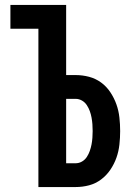

<svg xmlns="http://www.w3.org/2000/svg" viewBox="-20 -755 540 775"><path d="M135 0V-639H22V-735H247V-452H285Q313 -452 339.5 -445Q366 -438 388 -422Q410 -406 425.5 -382.5Q441 -359 450 -333.5Q459 -308 462 -280.5Q465 -253 465 -226Q465 -199 462 -171.5Q459 -144 450 -118.5Q441 -93 425.5 -70Q410 -47 388 -30.5Q366 -14 339.5 -7Q313 0 285 0ZM247 -96H285Q299 -96 311 -103Q323 -110 330.5 -121.5Q338 -133 342.5 -146Q347 -159 349.5 -172Q352 -185 353 -199Q354 -213 354 -226Q354 -240 353 -253.5Q352 -267 349.5 -280.5Q347 -294 342.5 -306.5Q338 -319 330.5 -330.5Q323 -342 311 -349Q299 -356 285 -356H247Z"/></svg>

Font: Zed Mono
Style: Bold
Weight: 700
Monospace: yes
Designer: Belleve Invis
Foundry: Belleve Invis
Version: Version 1.0.0; ttfautohint (v1.8.4)